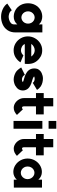

<svg xmlns="http://www.w3.org/2000/svg" viewBox="1266 -2102 1096 3669"><g transform="rotate(90 1814.5 -268.0)"><path d="M432 -256Q432 -291 416 -320Q400 -349 372.5 -365.5Q345 -382 314 -382Q283 -382 256 -365Q229 -348 213 -319.5Q197 -291 197 -256Q197 -220 213 -191Q229 -162 256 -145Q283 -128 314 -128Q345 -128 372.5 -145Q400 -162 416 -191Q432 -220 432 -256ZM300 -527Q335 -527 376 -512.5Q417 -498 447 -461V-529H600V-16Q600 75 557 137.5Q514 200 445.5 230Q377 260 300 260Q226 260 155.5 228Q85 196 49 141L177 55Q200 90 236 102.5Q272 115 300 115Q323 115 357.5 106Q392 97 419.5 73.5Q447 50 447 9V-50Q388 18 300 18Q228 18 169.5 -17Q111 -52 77 -114Q43 -176 43 -255Q43 -333 77 -395Q111 -457 170 -492Q229 -527 300 -527Z M941 -383Q909 -383 875 -366Q841 -349 819 -317H1061Q1037 -351 1005 -367Q973 -383 941 -383ZM941 -526Q1013 -526 1065 -494Q1117 -462 1143 -428Q1169 -394 1175 -379Q1203 -327 1203 -244Q1203 -216 1200 -193H822Q835 -160 870 -140Q905 -120 942 -120Q971 -120 996.5 -133.5Q1022 -147 1038 -167L1172 -111Q1139 -56 1079.5 -18Q1020 20 941 20Q869 20 808 -17Q747 -54 711.5 -116.5Q676 -179 676 -252Q676 -325 711.5 -388Q747 -451 808 -488.5Q869 -526 941 -526Z M1542 -367Q1516 -382 1490 -382Q1480 -382 1475 -381Q1463 -380 1455 -378Q1447 -376 1444 -373L1443 -370Q1445 -368 1446.5 -366Q1448 -364 1457 -359Q1460 -357 1468.5 -352Q1477 -347 1488 -344L1518 -335Q1583 -317 1617.5 -298Q1652 -279 1671 -258Q1689 -238 1699.5 -211Q1710 -184 1710 -155Q1710 -117 1692 -82Q1678 -58 1659 -41.5Q1640 -25 1612 -8Q1588 4 1558 11.5Q1528 19 1502 19Q1429 19 1358 -23Q1332 -39 1305 -73.5Q1278 -108 1270 -125L1412 -195Q1413 -193 1417.5 -184.5Q1422 -176 1428 -169Q1434 -162 1442 -157Q1460 -147 1470 -143Q1480 -139 1493 -139Q1504 -139 1510 -140Q1525 -141 1536 -147L1550 -155Q1545 -160 1529.5 -166Q1514 -172 1474 -183L1444 -192Q1412 -201 1374 -225Q1344 -242 1324 -267Q1307 -287 1297.5 -315.5Q1288 -344 1288 -374Q1288 -406 1299 -439Q1326 -492 1377.5 -516Q1429 -540 1481 -540Q1517 -540 1556 -530.5Q1595 -521 1630 -499Q1674 -468 1699 -427L1563 -345Q1557 -356 1542 -367Z M2040 18Q1993 18 1950.5 -9Q1908 -36 1881.5 -81Q1855 -126 1855 -176V-407H1759V-555H1855V-737H2013V-555H2167V-407H2013V-176Q2013 -140 2040 -140Q2047 -140 2051.5 -142.5Q2056 -145 2069 -157L2177 -43Q2147 -15 2114 1.5Q2081 18 2040 18Z M2440 -796V-648H2292V-796ZM2292 -529H2440V22H2292Z M2822 18Q2775 18 2732.5 -9Q2690 -36 2663.5 -81Q2637 -126 2637 -176V-407H2541V-555H2637V-737H2795V-555H2949V-407H2795V-176Q2795 -140 2822 -140Q2829 -140 2833.5 -142.5Q2838 -145 2851 -157L2959 -43Q2929 -15 2896 1.5Q2863 18 2822 18Z M3404 -247Q3404 -283 3387 -313Q3370 -343 3342.5 -360.5Q3315 -378 3283 -378Q3251 -378 3223 -361Q3195 -344 3178.5 -314Q3162 -284 3162 -247Q3162 -210 3178.5 -180.5Q3195 -151 3223 -134Q3251 -117 3283 -117Q3315 -117 3342.5 -134Q3370 -151 3387 -181Q3404 -211 3404 -247ZM3267 -520Q3309 -520 3347.5 -502.5Q3386 -485 3414 -452V-522H3566V16L3414 17V-41Q3386 -9 3347 8.5Q3308 26 3267 26Q3197 26 3138 -11.5Q3079 -49 3044.5 -111.5Q3010 -174 3010 -247Q3010 -320 3044.5 -382.5Q3079 -445 3138 -482.5Q3197 -520 3267 -520Z"/></g></svg>

Font: SUIT Heavy
Style: Regular
Weight: 900
Designer: Sunn Youn; Korean Glyphs from Source Han Sans (Sandoll Communications; Soo-young Jang, Joo-yeon Kang)
Foundry: Sunn
Version: Version 1.006